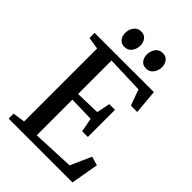

<svg xmlns="http://www.w3.org/2000/svg" viewBox="-272 -1063 1175 1175"><g transform="rotate(45 315.0 -475.5)"><path d="M114.5 -54.5V-686L36 -699V-743H549L563 -585H508L470.5 -688.5L229 -696.5V-407L390.5 -411.5L408 -498H457.5V-263.5H408L391 -354L229 -358V-49.5L501 -61.5L561.5 -196.5L619 -180L587.5 0H35V-43ZM224.5 -811Q197.5 -811 183 -829.8Q168.5 -848.5 168.5 -875.5Q168.5 -905 185.2 -928Q202 -951 232.5 -951H233.5Q260.5 -951 275 -932Q289.5 -913 289.5 -886.5Q289.5 -857 272.8 -834Q256 -811 225.5 -811ZM411.5 -811Q384.5 -811 370 -829.8Q355.5 -848.5 355.5 -875.5Q355.5 -905 372 -928Q388.5 -951 419 -951H420Q447.5 -951 462 -932Q476.5 -913 476.5 -886.5Q476.5 -857 459.8 -834Q443 -811 412.5 -811Z"/></g></svg>

Font: Merriweather 48pt Medium
Style: Regular
Weight: 500
Version: Version 2.100